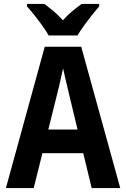

<svg xmlns="http://www.w3.org/2000/svg" viewBox="-20 -954 640 974"><path d="M10 0 207 -717H392L590 0H445L331 -473Q326 -496 320.5 -518Q315 -540 310 -562.5Q305 -585 300 -607Q295 -585 290 -562.5Q285 -540 280 -518Q275 -496 269 -473L151 0ZM168 -177 198 -297H404L418 -177ZM227 -774Q215 -795 195.5 -822.5Q176 -850 155 -876.5Q134 -903 117 -921V-934H206Q227 -918 251.5 -897.5Q276 -877 299 -851Q323 -878 347.5 -898Q372 -918 394 -934H483V-921Q467 -903 446 -876.5Q425 -850 405.5 -823Q386 -796 373 -774Z"/></svg>

Font: Noto Sans Mono
Style: Bold
Weight: 700
Designer: Monotype Design Team
Foundry: Monotype Imaging Inc.
Version: Version 2.014